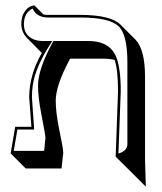

<svg xmlns="http://www.w3.org/2000/svg" viewBox="-20 -577 611 722"><path d="M415 12.2 423.8 -233.9Q423.8 -313.5 411.1 -351.6Q392.6 -356.4 368.7 -356.4H243.7Q190.4 -258.3 189.5 -199.2Q189.5 -152.8 203.6 -85.4Q217.8 -18.1 217.8 -1.5L211.4 56.6H76.7L20 0L37.1 -100.1H98.1Q97.2 -117.2 93.3 -164.1Q89.8 -206.5 89.8 -211.9Q90.3 -295.9 137.2 -377.9L81.1 -434.6Q60.5 -456.1 60.1 -486.8Q60.1 -514.6 72 -532.2Q84 -549.8 96.7 -553.7L108.9 -557.1L143.6 -522.5Q150.9 -521 158.2 -521H284.2Q396.5 -520.5 433.1 -484.4L489.7 -427.7Q525.4 -390.6 525.4 -287.6V23.4L528.3 125L471.7 68.4ZM425.3 0.5Q457.5 -9.3 459 -33.2V-344.2Q459 -447.3 425.3 -479Q390.6 -510.7 284.2 -511.2H158.2Q117.7 -512.2 102.5 -544.9Q70.8 -529.8 69.8 -486.8Q69.8 -443.4 108.4 -428.2Q122.1 -423.3 137.2 -422.9H176.8L167 -407.7Q113.3 -323.2 103.5 -258.3Q100.1 -235.4 100.1 -211.9Q100.1 -207.5 103 -167.5Q106.9 -118.2 107.9 -100.6L108.4 -89.8H45.4L31.7 -9.8H146L150.9 -58.6Q150.9 -67.9 134.8 -151.4Q123 -211.4 123 -255.9Q123.5 -317.9 178.2 -418L181.2 -422.9H312Q392.1 -422.9 417 -362.8Q434.1 -320.3 434.1 -233.9Z"/></svg>

Font: Linux Biolinum Shadow O
Style: Bold
Weight: 700
Designer: Philipp H. Poll
Foundry: Philipp H. Poll
Version: Version 0.9.2